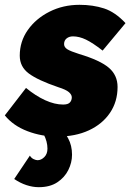

<svg xmlns="http://www.w3.org/2000/svg" viewBox="-47 -557 552 797"><path d="M191 10Q126 10 67 -12.5Q8 -35 -27 -78L61 -192Q101 -159 140.5 -141Q180 -123 215 -123Q235 -123 243 -131.5Q251 -140 251 -153Q251 -164 239 -174.5Q227 -185 195 -195Q110 -224 72.5 -252Q35 -280 35 -326Q35 -385 68.5 -432.5Q102 -480 158.5 -508.5Q215 -537 283 -537Q339 -537 385 -522Q431 -507 474 -461L379 -347Q338 -379 310 -392.5Q282 -406 256 -406Q240 -406 229.5 -397.5Q219 -389 219 -374Q219 -361 232.5 -352.5Q246 -344 281 -333Q368 -307 404.5 -276Q441 -245 441 -196Q441 -135 409.5 -88.5Q378 -42 322 -16Q266 10 191 10ZM114 220Q89 220 63 211.5Q37 203 12 186L77 89Q83 99 92.5 103.5Q102 108 109 108Q124 108 137 95Q150 82 150 60Q150 30 134 0L200 -36Q220 -12 236 17.5Q252 47 252 85Q252 118 236.5 149Q221 180 190.5 200Q160 220 114 220Z"/></svg>

Font: Raleway Black
Style: Italic
Weight: 900
Italic angle: -12°
Designer: Matt McInerney, Pablo Impallari, Rodrigo Fuenzalida
Foundry: Matt McInerney, Pablo Impallari, Rodrigo Fuenzalida
Version: Version 4.101;RELEASE